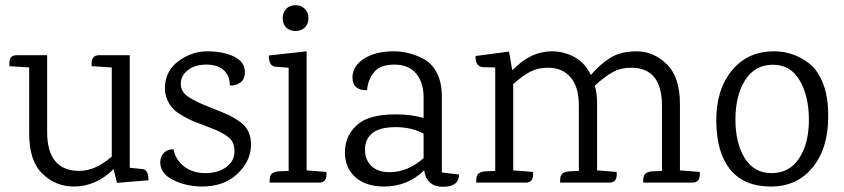

<svg xmlns="http://www.w3.org/2000/svg" viewBox="-20 -701 3238 737"><path d="M16 -460Q16 -489 44 -489H161V-194Q161 -120 192 -82.5Q223 -45 284.5 -45Q346 -45 409 -100V-442L332 -447Q328 -489 359 -489H478V-57L527 -52Q550 -50 550 -9L429 1L416 -52Q349 15 263 15Q194 15 143 -34Q92 -83 92 -188V-442L16 -447Z M920 -422Q919 -395 901 -383Q883 -371 862 -373Q863 -408 840.5 -430Q818 -452 775 -453Q732 -454 703.5 -433.5Q675 -413 674 -381Q673 -349 702.5 -329.5Q732 -310 786 -289Q840 -268 859.5 -258.5Q879 -249 902 -233Q945 -203 943.5 -142Q942 -81 890 -32.5Q838 16 751 15Q689 13 642 -11.5Q595 -36 595 -79Q596 -102 610.5 -115.5Q625 -129 646 -128Q654 -87 686.5 -62Q719 -37 767 -36.5Q815 -36 847 -58.5Q879 -81 880 -118Q881 -155 857.5 -174Q834 -193 790 -209.5Q746 -226 728.5 -233Q711 -240 685.5 -254Q660 -268 646 -282Q613 -317 613 -364Q614 -429 666 -467Q718 -505 779.5 -504Q841 -503 881 -482.5Q921 -462 920 -422Z M1205 0H1015V-8Q1015 -32 1029 -38Q1036 -42 1046 -43L1088 -45V-441L1036 -445Q1012 -448 1012 -488L1157 -504V-47L1233 -41Q1237 0 1205 0ZM1150 -595.5Q1136 -582 1114 -582Q1092 -582 1078.5 -595.5Q1065 -609 1065 -631Q1065 -653 1078.5 -667Q1092 -681 1114 -681Q1136 -681 1150 -667Q1164 -653 1164 -631Q1164 -609 1150 -595.5Z M1742 -31Q1742 16 1680 16Q1618 16 1608 -47Q1544 15 1454 15Q1385 15 1344.5 -20.5Q1304 -56 1304 -117Q1304 -178 1349 -220Q1394 -262 1498 -262Q1559 -262 1606 -248V-327Q1606 -384 1577.5 -418.5Q1549 -453 1494 -453Q1439 -453 1415.5 -423.5Q1392 -394 1389 -355Q1365 -353 1349 -365Q1333 -377 1333 -404Q1333 -447 1377 -475.5Q1421 -504 1491 -504Q1552 -504 1607 -474Q1638 -458 1657 -421Q1676 -384 1676 -331V-39ZM1606 -188Q1560 -213 1499 -213Q1438 -213 1409.5 -190Q1381 -167 1381 -127Q1381 -87 1406 -63.5Q1431 -40 1475 -40Q1545 -40 1606 -94Z M2638 0H2449V-8Q2449 -32 2463 -38Q2470 -42 2480 -43L2521 -45V-295Q2521 -441 2403 -441Q2362 -441 2331 -423.5Q2300 -406 2263 -372Q2272 -344 2272 -301V-47L2347 -41Q2351 0 2320 0H2130V-8Q2130 -32 2144 -38Q2151 -42 2161 -43L2202 -45V-295Q2202 -367 2170.5 -404Q2139 -441 2083 -441Q2044 -441 2014 -425Q1984 -409 1950 -378V-47L2026 -41Q2030 0 1998 0H1808V-8Q1808 -32 1822 -38Q1829 -42 1839 -43L1881 -45V-442L1837 -443Q1805 -443 1805 -486L1934 -503L1946 -433H1949Q2016 -504 2099 -504Q2144 -504 2185 -482Q2226 -460 2248 -413Q2283 -454 2322.5 -479Q2362 -504 2425 -504Q2488 -504 2539 -455Q2590 -406 2590 -301V-47L2666 -41Q2670 0 2638 0Z M2945.5 -452.5Q2877 -452 2840 -393Q2803 -334 2803 -242.5Q2803 -151 2839 -93.5Q2875 -36 2943 -36.5Q3011 -37 3048 -94Q3085 -151 3085 -241.5Q3085 -332 3049.5 -392.5Q3014 -453 2945.5 -452.5ZM2951 -504Q3027 -504 3088 -456Q3120 -430 3139.5 -380Q3159 -330 3159 -260Q3161 -136 3101 -60.5Q3041 15 2939 15Q2837 15 2784 -49Q2731 -113 2729.5 -234Q2728 -355 2788.5 -429.5Q2849 -504 2951 -504Z"/></svg>

Font: Karma
Style: Regular
Weight: 400
Designer: Joana Correia
Foundry: Indian Type Foundry
Version: Version 1.202;PS 1.0;hotconv 1.0.78;makeotf.lib2.5.61930; tt